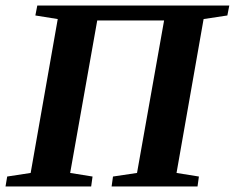

<svg xmlns="http://www.w3.org/2000/svg" viewBox="-27 -675 850 695"><path d="M-7 0 -1 -36 84 -49 182 -606 101 -619 108 -655H803L796 -619L710 -606L612 -49L693 -36L688 0H377L382 -36L469 -49L567 -601H325L227 -49L308 -36L303 0Z"/></svg>

Font: Libra Serif Modern
Style: Bold Italic
Weight: 700
Italic angle: -12°
Designer: Stefan Peev, Context Ltd
Foundry: Stefan Peev, Context Ltd
Version: Version 1.000